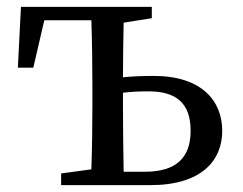

<svg xmlns="http://www.w3.org/2000/svg" viewBox="-20 -539 707 559"><path d="M340 -39C339 -95 338 -175 338 -230V-269C361 -272 386 -273 413 -273C495 -273 535 -237 535 -158C535 -79 492 -39 402 -39ZM422 -486V-519H41L32 -342H77L109 -480H246C248 -424 249 -344 249 -289V-230C249 -177 248 -101 246 -46L158 -34V0H418C566 0 627 -71 627 -158C627 -244 569 -318 427 -318C399 -318 368 -317 338 -314C338 -364 339 -426 340 -473Z"/></svg>

Font: Noto Serif CJK JP Medium
Style: Regular
Weight: 500
Designer: Ryoko NISHIZUKA 西塚涼子 (kana & ideographs); Frank Grießhammer (Latin, Greek & Cyrillic); Wenlong ZHANG 张文龙 (bopomofo); San
Foundry: Adobe Systems Incorporated
Version: Version 1.000;PS 1;hotconv 16.6.53;makeotf.lib2.5.65590